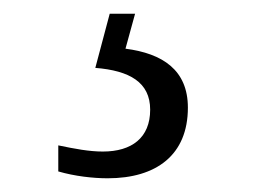

<svg xmlns="http://www.w3.org/2000/svg" viewBox="-20 -29 373 280"><path d="M137 231C208 231 254 197 254 128C254 73 217 49 163 42L177 -9H140L119 70C169 74 199 91 199 131C199 172 172 192 130 192C110 192 89 188 65 183V221C89 228 116 231 137 231Z"/></svg>

Font: Noto Serif Devanagari Light
Style: Regular
Weight: 300
Designer: Universal Thirst, Indian Type Foundry and the Monotype Design Team
Foundry: Monotype Imaging Inc.
Version: Version 2.004